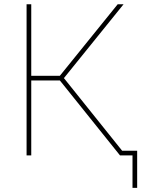

<svg xmlns="http://www.w3.org/2000/svg" viewBox="-20 -748 680 924"><path d="M107.9 0V-727.5H130.4V-383.3H268.1L546.4 -727.5H574.7L287.6 -372.1L585.9 0H557.6L268.1 -360.8H130.4V0ZM617.7 156.2V0H564.9V-22.5H640.1V156.2Z"/></svg>

Font: Inter 17pt Thin
Style: Regular
Weight: 250
Version: Version 4.001;git-66647c0bb